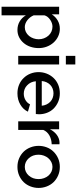

<svg xmlns="http://www.w3.org/2000/svg" viewBox="716 -1486 983 2455"><g transform="rotate(90 1207.5 -258.5)"><path d="M530 -70Q561 -106 578 -156Q595 -206 595 -262Q595 -316 576.5 -365Q558 -414 525 -451Q491 -489 445.5 -510.5Q400 -532 348 -532Q289 -532 241.5 -504.5Q194 -477 163 -429V-523H66V213H176V-98Q205 -48 253.5 -19Q302 10 363 10Q413 10 455.5 -11Q498 -32 530 -70ZM238 -117Q196 -150 176 -198V-335Q187 -377 232 -408Q252 -422 275 -430Q298 -438 319 -438Q354 -438 384 -424.5Q414 -411 436 -386Q458 -361 470 -329Q482 -297 482 -262Q482 -228 471 -196Q460 -164 440 -139Q393 -84 327 -84Q281 -84 238 -117Z M804 -730H694V-609H804ZM804 -523H694V0H804Z M1408 -124 1314 -151Q1297 -115 1260 -93Q1222 -71 1177 -71Q1147 -71 1119.5 -82Q1092 -93 1071 -114Q1025 -157 1019 -225H1438Q1441 -252 1441 -265Q1441 -319 1422.5 -367.5Q1404 -416 1369 -452Q1332 -489 1282.5 -510.5Q1233 -532 1174 -532Q1113 -532 1063 -511Q1013 -490 977 -452Q941 -414 921.5 -364.5Q902 -315 902 -260Q902 -205 921.5 -156Q941 -107 977 -70Q1013 -32 1063.5 -11Q1114 10 1173 10Q1255 10 1317.5 -27Q1380 -64 1408 -124ZM1066 -410Q1087 -430 1114.5 -440.5Q1142 -451 1173 -451Q1204 -451 1232 -440.5Q1260 -430 1281 -410Q1302 -390 1315.5 -362Q1329 -334 1332 -301H1016Q1019 -334 1032 -362Q1045 -390 1066 -410Z M1814 -528H1797Q1747 -525 1703.5 -492.5Q1660 -460 1633 -406V-523H1531V0H1641V-320Q1662 -370 1711 -398Q1760 -426 1825 -428V-527Q1822 -528 1814 -528Z M2310 -71Q2345 -108 2364 -157.5Q2383 -207 2383 -261Q2383 -315 2364 -364.5Q2345 -414 2310 -451Q2273 -489 2223 -510.5Q2173 -532 2114 -532Q2055 -532 2005.5 -510.5Q1956 -489 1919 -451Q1883 -415 1864 -365Q1845 -315 1845 -261Q1845 -207 1864 -157.5Q1883 -108 1918 -71Q1955 -33 2004.5 -11.5Q2054 10 2114 10Q2173 10 2223 -11.5Q2273 -33 2310 -71ZM2004 -386Q2025 -410 2053.5 -424Q2082 -438 2114 -438Q2147 -438 2175.5 -424.5Q2204 -411 2225 -387Q2246 -363 2258 -330Q2270 -297 2270 -261Q2270 -186 2225 -135Q2204 -111 2175.5 -97.5Q2147 -84 2114 -84Q2081 -84 2052.5 -97.5Q2024 -111 2003 -135Q1958 -185 1958 -260Q1958 -296 1970 -328.5Q1982 -361 2004 -386Z"/></g></svg>

Font: RT Raleway SemiBold
Style: Regular
Weight: 400
Designer: Matt McInerney, Pablo Impallari, Rodrigo Fuenzalida — Edited by Milan Moffatt in April 2016
Foundry: Matt McInerney, Pablo Impallari, Rodrigo Fuenzalida — Edited by Milan Moffatt in April 2016
Version: Version 3.001